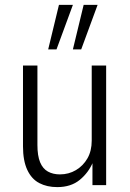

<svg xmlns="http://www.w3.org/2000/svg" viewBox="-20 -757 530 785"><path d="M214 8Q172 8 140.5 -8.5Q109 -25 91.5 -62.5Q74 -100 74 -159V-489H133V-164Q133 -120 144 -93.5Q155 -67 176 -55.5Q197 -44 225 -44Q261 -44 290.5 -61.5Q320 -79 337.5 -109.5Q355 -140 355 -182V-489H414V0H358V-94H360Q342 -51 306 -21.5Q270 8 214 8ZM278 -555 322 -737H379L312 -555ZM177 -555 221 -737H278L211 -555Z"/></svg>

Font: Nunito Sans 10pt Condensed Light
Style: Regular
Weight: 300
Width: 3
Designer: Vernon Adams
Foundry: Vernon Adams
Version: Version 3.101;gftools[0.9.27]